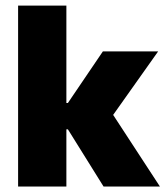

<svg xmlns="http://www.w3.org/2000/svg" viewBox="-20 -680 603 700"><path d="M357.5 0 227.5 -208.5H191.5V-304.5H227.5L355 -492.5H556.5L381.5 -245.5V-278L563 0ZM46 0V-659.5H222V0Z"/></svg>

Font: Anek Gurmukhi Medium ExtraBold
Style: Regular
Weight: 800
Version: Version 1.003